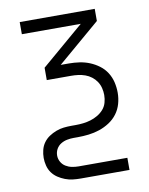

<svg xmlns="http://www.w3.org/2000/svg" viewBox="-83 -581 666 857"><g transform="rotate(-10 250.0 -152.5)"><path d="M213 215Q195 215 177.5 213Q160 211 143 204.5Q126 198 111 188Q96 178 85.5 163.5Q75 149 70.5 131Q66 113 66 96Q66 78 70.5 60Q75 42 85.5 27.5Q96 13 111 3Q126 -7 143 -13.5Q160 -20 177.5 -22Q195 -24 213 -24H232Q249 -24 266.5 -26Q284 -28 300.5 -33Q317 -38 332.5 -47Q348 -56 359.5 -69Q371 -82 376 -99Q381 -116 381 -134Q381 -134 381 -134Q381 -134 381 -134Q381 -150 377 -166Q373 -182 364 -195.5Q355 -209 342 -219Q329 -229 313.5 -234.5Q298 -240 282 -242Q266 -244 250 -244H140V-300L333 -465H66V-520H406V-465L213 -300H250Q274 -300 298 -296.5Q322 -293 344 -284Q366 -275 385.5 -260.5Q405 -246 418 -225.5Q431 -205 436.5 -181.5Q442 -158 442 -134H411H442Q442 -134 442 -134Q442 -134 442 -134Q442 -108 435 -83.5Q428 -59 413 -39Q398 -19 376.5 -5Q355 9 331 17Q307 25 282 28Q257 31 232 31H213Q198 31 183 34Q168 37 155 45Q142 53 134.5 66.5Q127 80 127 96Q127 111 134.5 124.5Q142 138 155 146Q168 154 183 157Q198 160 213 160H434V215Z"/></g></svg>

Font: Iosevka SS04 Light
Style: Regular
Weight: 300
Monospace: yes
Designer: Belleve Invis
Foundry: Belleve Invis
Version: Version 19.0.0; ttfautohint (v1.8.4)